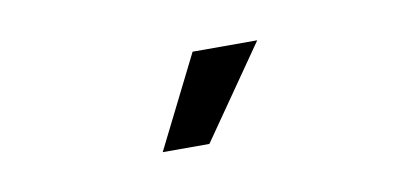

<svg xmlns="http://www.w3.org/2000/svg" viewBox="-30 -670 560 256"><g transform="rotate(-10 250.0 -541.5)"><path d="M175 -479.2H238.2L325 -604.2H237.5Z"/></g></svg>

Font: Afacad
Style: Regular
Weight: 400
Designer: Kristian Moeller
Foundry: Dicotype
Version: Version 1.000